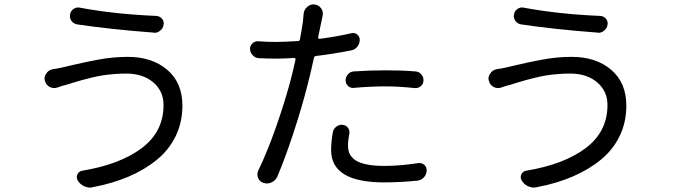

<svg xmlns="http://www.w3.org/2000/svg" viewBox="-20 -808 3040 865"><path d="M716.8 -335Q716.8 -397.5 670.4 -437Q624 -476.6 547.9 -476.6Q520.5 -476.6 491.7 -474.1Q462.9 -471.7 441.4 -468.3Q419.9 -464.8 391.6 -458Q363.3 -451.2 349.6 -447.3Q335.9 -443.4 309.6 -435.5Q283.2 -427.7 278.3 -425.8Q260.7 -421.9 239.3 -414.1Q231.4 -411.1 224.6 -411.1Q213.9 -411.1 204.1 -416Q187.5 -424.8 182.6 -443.4Q180.7 -449.2 180.7 -454.1Q180.7 -465.8 188.5 -476.6Q198.2 -492.2 216.8 -496.1Q238.3 -499 259.8 -503.9Q267.6 -505.9 305.2 -514.6Q342.8 -523.4 364.3 -527.8Q385.7 -532.2 421.4 -539.1Q457 -545.9 490.2 -548.8Q523.4 -551.8 555.7 -551.8Q665 -551.8 733.4 -493.7Q801.8 -435.5 801.8 -332Q801.8 -257.8 772 -195.8Q742.2 -133.8 687.5 -88.9Q632.8 -43.9 560.1 -12.7Q487.3 18.6 398.4 35.2Q391.6 37.1 385.7 37.1Q373 37.1 359.4 31.2Q340.8 22.5 330.1 4.9Q322.3 -8.8 329.1 -22.9Q335.9 -37.1 351.6 -39.1Q521.5 -67.4 619.1 -141.1Q716.8 -214.8 716.8 -335ZM327.1 -698.2Q311.5 -701.2 301.8 -713.9Q294.9 -724.6 294.9 -736.3Q294.9 -739.3 295.9 -743.2Q297.9 -758.8 311.5 -767.6Q321.3 -774.4 332 -774.4Q335.9 -774.4 339.8 -773.4Q497.1 -744.1 684.6 -736.3Q699.2 -735.4 710 -723.6Q717.8 -713.9 717.8 -702.1Q717.8 -699.2 716.8 -696.3Q714.8 -679.7 701.2 -669.9Q690.4 -660.2 675.8 -660.2Q673.8 -660.2 671.9 -661.1Q476.6 -675.8 327.1 -698.2Z M1574.2 -412.1Q1559.6 -410.2 1548.3 -420.4Q1537.1 -430.7 1537.1 -445.3Q1537.1 -461.9 1547.9 -473.6Q1558.6 -485.4 1574.2 -486.3Q1643.6 -491.2 1717.8 -491.2Q1793 -491.2 1851.6 -486.3Q1867.2 -485.4 1877.9 -473.1Q1888.7 -460.9 1887.7 -445.3Q1887.7 -429.7 1876 -419.9Q1864.3 -410.2 1849.6 -411.1Q1775.4 -418.9 1719.7 -418.9Q1649.4 -418.9 1574.2 -412.1ZM1562.5 -658.2Q1577.1 -662.1 1588.9 -652.8Q1600.6 -643.6 1600.6 -628.9Q1600.6 -611.3 1589.8 -597.7Q1579.1 -584 1562.5 -581.1Q1490.2 -566.4 1403.3 -555.7Q1396.5 -554.7 1394.5 -547.9Q1381.8 -488.3 1365.2 -423.8Q1340.8 -327.1 1302.7 -210.9Q1264.6 -94.7 1229.5 -12.7Q1221.7 5.9 1203.1 13.7Q1193.4 18.6 1182.6 18.6Q1174.8 18.6 1166 15.6Q1149.4 9.8 1142.6 -6.8Q1139.6 -14.6 1139.6 -22.5Q1139.6 -31.2 1143.6 -40Q1181.6 -117.2 1221.7 -230.5Q1261.7 -343.8 1288.1 -442.4Q1296.9 -474.6 1311.5 -540Q1311.5 -543 1310.1 -544.9Q1308.6 -546.9 1305.7 -546.9Q1261.7 -543.9 1222.7 -543.9Q1187.5 -543.9 1146.5 -545.9Q1129.9 -546.9 1119.1 -558.6Q1106.4 -571.3 1106.4 -588.9Q1106.4 -602.5 1117.2 -612.3Q1127.9 -623 1143.6 -622.1Q1178.7 -619.1 1223.6 -619.1Q1254.9 -619.1 1322.3 -623Q1330.1 -623 1331.1 -629.9Q1338.9 -670.9 1344.7 -710Q1346.7 -727.5 1347.7 -743.2Q1348.6 -762.7 1363.3 -776.4Q1376 -788.1 1392.6 -788.1Q1394.5 -788.1 1396.5 -788.1Q1415 -786.1 1426.8 -770.5Q1434.6 -759.8 1434.6 -746.1Q1434.6 -742.2 1433.6 -737.3Q1432.6 -732.4 1426.8 -705.1L1413.1 -639.6Q1413.1 -636.7 1415 -634.8Q1417 -632.8 1418.9 -632.8Q1494.1 -642.6 1562.5 -658.2ZM1479.5 -211.9Q1482.4 -227.5 1495.1 -237.3Q1506.8 -246.1 1520.5 -246.1Q1522.5 -246.1 1524.4 -245.1Q1539.1 -244.1 1547.9 -231.9Q1556.6 -219.7 1553.7 -205.1Q1547.9 -175.8 1547.9 -153.3Q1547.9 -132.8 1553.7 -118.2Q1559.6 -103.5 1576.2 -89.8Q1592.8 -76.2 1626.5 -68.4Q1660.2 -60.5 1710.9 -60.5Q1781.2 -60.5 1864.3 -73.2Q1879.9 -75.2 1891.6 -65.4Q1902.3 -55.7 1902.3 -41Q1902.3 -22.5 1889.6 -8.8Q1877.9 3.9 1860.4 5.9Q1783.2 13.7 1710 13.7Q1471.7 13.7 1471.7 -131.8Q1471.7 -168 1479.5 -211.9Z M2716.8 -335Q2716.8 -397.5 2670.4 -437Q2624 -476.6 2547.9 -476.6Q2520.5 -476.6 2491.7 -474.1Q2462.9 -471.7 2441.4 -468.3Q2419.9 -464.8 2391.6 -458Q2363.3 -451.2 2349.6 -447.3Q2335.9 -443.4 2309.6 -435.5Q2283.2 -427.7 2278.3 -425.8Q2260.7 -421.9 2239.3 -414.1Q2231.4 -411.1 2224.6 -411.1Q2213.9 -411.1 2204.1 -416Q2187.5 -424.8 2182.6 -443.4Q2180.7 -449.2 2180.7 -454.1Q2180.7 -465.8 2188.5 -476.6Q2198.2 -492.2 2216.8 -496.1Q2238.3 -499 2259.8 -503.9Q2267.6 -505.9 2305.2 -514.6Q2342.8 -523.4 2364.3 -527.8Q2385.7 -532.2 2421.4 -539.1Q2457 -545.9 2490.2 -548.8Q2523.4 -551.8 2555.7 -551.8Q2665 -551.8 2733.4 -493.7Q2801.8 -435.5 2801.8 -332Q2801.8 -257.8 2772 -195.8Q2742.2 -133.8 2687.5 -88.9Q2632.8 -43.9 2560.1 -12.7Q2487.3 18.6 2398.4 35.2Q2391.6 37.1 2385.7 37.1Q2373 37.1 2359.4 31.2Q2340.8 22.5 2330.1 4.9Q2322.3 -8.8 2329.1 -22.9Q2335.9 -37.1 2351.6 -39.1Q2521.5 -67.4 2619.1 -141.1Q2716.8 -214.8 2716.8 -335ZM2327.1 -698.2Q2311.5 -701.2 2301.8 -713.9Q2294.9 -724.6 2294.9 -736.3Q2294.9 -739.3 2295.9 -743.2Q2297.9 -758.8 2311.5 -767.6Q2321.3 -774.4 2332 -774.4Q2335.9 -774.4 2339.8 -773.4Q2497.1 -744.1 2684.6 -736.3Q2699.2 -735.4 2710 -723.6Q2717.8 -713.9 2717.8 -702.1Q2717.8 -699.2 2716.8 -696.3Q2714.8 -679.7 2701.2 -669.9Q2690.4 -660.2 2675.8 -660.2Q2673.8 -660.2 2671.9 -661.1Q2476.6 -675.8 2327.1 -698.2Z"/></svg>

Font: Gen Jyuu Gothic Regular
Style: Regular
Weight: 400
Designer: [Source Han Sans]
Ryoko NISHIZUKA  (kana & ideographs); Paul D. Hunt (Latin, Greek & Cyrillic); Wenlong ZHANG  (bopomofo
Version: Version 1.002.20150607